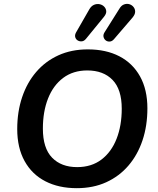

<svg xmlns="http://www.w3.org/2000/svg" viewBox="-20 -973 825 1003"><path d="M381 10Q287 10 217 -26Q147 -62 108.5 -131.5Q70 -201 70 -299Q70 -389 95.5 -465Q121 -541 169 -597Q217 -653 285 -684Q353 -715 439 -715Q534 -715 603.5 -679Q673 -643 711.5 -574Q750 -505 750 -407Q750 -316 724.5 -240Q699 -164 651 -108Q603 -52 535 -21Q467 10 381 10ZM383 -100Q458 -100 510 -139.5Q562 -179 589 -248Q616 -317 616 -405Q616 -506 568 -555.5Q520 -605 436 -605Q362 -605 310 -566Q258 -527 231 -458.5Q204 -390 204 -301Q204 -199 252 -149.5Q300 -100 383 -100ZM429 -770Q419 -758 407 -757Q395 -756 385.5 -762Q376 -768 373 -779Q370 -790 377 -803L447 -925Q457 -942 471.5 -948Q486 -954 500.5 -951Q515 -948 524.5 -938Q534 -928 535 -914.5Q536 -901 523 -885ZM576 -769Q566 -757 554 -756Q542 -755 533 -761.5Q524 -768 521 -779.5Q518 -791 526 -804L604 -928Q614 -945 628.5 -950Q643 -955 656 -951Q669 -947 677.5 -936.5Q686 -926 686 -912Q686 -898 673 -882Z"/></svg>

Font: Nunito ExtraLight
Style: Italic
Weight: 200
Italic angle: -9°
Designer: Vernon Adams
Foundry: Vernon Adams
Version: Version 3.602